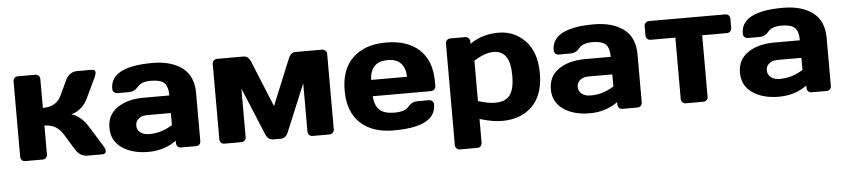

<svg xmlns="http://www.w3.org/2000/svg" viewBox="-43 -793 5321 1207"><g transform="rotate(-5 2618.0 -190.0)"><path d="M599.6 -21.5Q599.6 0 574.2 0H481.9Q435.1 0 407.2 -45.9L345.2 -147Q305.2 -211.9 229 -211.9V-29.8Q229 -16.6 220.5 -8.3Q211.9 0 199.2 0H89.8Q76.7 0 68.4 -8.3Q60.1 -16.6 60.1 -29.8V-504.9Q60.1 -518.1 68.6 -526.6Q77.1 -535.2 89.8 -535.2H199.2Q212.4 -535.2 220.7 -526.6Q229 -518.1 229 -504.9V-323.2Q314 -323.2 345.2 -389.2L392.1 -488.8Q401.9 -509.8 420.9 -522.5Q439.9 -535.2 461.9 -535.2H554.2Q578.6 -535.2 578.6 -516.1Q578.6 -505.4 570.8 -488.8L507.8 -356Q491.7 -322.8 463.9 -298.8Q436 -274.9 403.8 -268.1Q463.9 -250 507.8 -180.2L590.8 -45.9Q599.1 -31.7 599.6 -21.5Z M866.2 -332H1027.8Q1027.8 -389.2 1003.9 -411.6Q980 -434.1 920.2 -434.1Q860.4 -434.1 836.2 -404.5Q812 -375 776.9 -375H704.1Q690.9 -375 682.4 -383.5Q673.8 -392.1 673.8 -404.8Q673.8 -544.9 939.9 -544.9Q1056.2 -544.9 1126.5 -492.9Q1196.8 -440.9 1196.8 -332V-29.8Q1196.8 -16.6 1188.5 -8.3Q1180.2 0 1167 0H1072.8Q1059.6 0 1051.3 -8.5Q1043 -17.1 1043 -29.8V-44.9Q965.8 10.3 865 10Q764.2 9.8 699.5 -35.2Q634.8 -80.1 634.8 -162.1Q634.8 -244.1 699.5 -288.1Q764.2 -332 866.2 -332ZM882.8 -101.1Q958 -101.1 1027.8 -145V-221.2H877.9Q843.8 -221.2 824 -204.6Q804.2 -188 804.2 -161.6Q804.2 -135.3 824.7 -118.2Q845.2 -101.1 882.8 -101.1Z M1316.9 -29.8V-504.9Q1316.9 -518.1 1325.4 -526.6Q1334 -535.2 1346.7 -535.2H1514.6Q1543.5 -535.2 1558.6 -499L1677.7 -208L1796.9 -499Q1812 -535.2 1840.8 -535.2H2008.8Q2022 -535.2 2030.5 -526.6Q2039.1 -518.1 2039.1 -504.9V-29.8Q2039.1 -16.6 2030.5 -8.3Q2022 0 2008.8 0H1902.8Q1889.6 0 1881.3 -8.5Q1873 -17.1 1873 -29.8V-335L1748 -34.2Q1732.9 0 1701.7 0H1653.8Q1623 0 1607.9 -34.2L1482.9 -335V-29.8Q1482.9 -16.6 1474.4 -8.3Q1465.8 0 1452.6 0H1346.7Q1333.5 0 1325.2 -8.3Q1316.9 -16.6 1316.9 -29.8Z M2698.7 -273.9V-246.1Q2698.7 -232.9 2690.2 -224.4Q2681.6 -215.8 2668.5 -215.8H2300.8Q2305.7 -155.8 2335.2 -128.4Q2364.7 -101.1 2429.7 -101.1Q2494.6 -101.1 2518.6 -130.4Q2542.5 -159.7 2577.6 -160.2H2650.4Q2663.6 -160.2 2672.1 -151.6Q2680.7 -143.1 2680.7 -129.9Q2680.7 10.3 2413.6 9.8Q2278.8 9.8 2203.6 -61.5Q2128.4 -132.8 2128.4 -266.8Q2128.4 -400.9 2204.1 -472.9Q2279.8 -544.9 2414.1 -544.9Q2548.3 -544.9 2623.5 -474.9Q2698.7 -404.8 2698.7 -273.9ZM2299.8 -318.8H2526.9Q2522 -434.1 2413.8 -434.1Q2305.7 -434.1 2299.8 -318.8Z M2788.6 134.8V-504.9Q2788.6 -518.1 2797.1 -526.6Q2805.7 -535.2 2818.4 -535.2H2912.6Q2925.3 -535.2 2933.8 -526.6Q2942.4 -518.1 2942.4 -504.9V-490.2Q3019.5 -544.9 3121.6 -544.9Q3223.6 -544.9 3292 -472.9Q3360.4 -400.9 3360.4 -266.8Q3360.4 -132.8 3289.6 -61.5Q3218.8 9.8 3098.6 9.8Q3036.6 9.8 2957.5 -15.1V134.8Q2957.5 147.9 2949 156.5Q2940.4 165 2927.7 165H2818.4Q2805.7 165 2797.1 156.5Q2788.6 147.9 2788.6 134.8ZM2957.5 -127.9Q3020.5 -107.9 3063.5 -107.9Q3130.4 -107.9 3158.4 -146Q3186.5 -184.1 3186.5 -267.6Q3186.5 -351.1 3159.9 -388.9Q3133.3 -426.8 3080.3 -426.8Q3027.3 -426.8 2957.5 -382.8Z M3651.9 -332H3813.5Q3813.5 -389.2 3789.6 -411.6Q3765.6 -434.1 3705.8 -434.1Q3646 -434.1 3621.8 -404.5Q3597.7 -375 3562.5 -375H3489.7Q3476.6 -375 3468 -383.5Q3459.5 -392.1 3459.5 -404.8Q3459.5 -544.9 3725.6 -544.9Q3841.8 -544.9 3912.1 -492.9Q3982.4 -440.9 3982.4 -332V-29.8Q3982.4 -16.6 3974.1 -8.3Q3965.8 0 3952.6 0H3858.4Q3845.2 0 3836.9 -8.5Q3828.6 -17.1 3828.6 -29.8V-44.9Q3751.5 10.3 3650.6 10Q3549.8 9.8 3485.1 -35.2Q3420.4 -80.1 3420.4 -162.1Q3420.4 -244.1 3485.1 -288.1Q3549.8 -332 3651.9 -332ZM3668.5 -101.1Q3743.7 -101.1 3813.5 -145V-221.2H3663.6Q3629.4 -221.2 3609.6 -204.6Q3589.8 -188 3589.8 -161.6Q3589.8 -135.3 3610.4 -118.2Q3630.9 -101.1 3668.5 -101.1Z M4042.5 -446.8V-504.9Q4042.5 -518.1 4051 -526.6Q4059.6 -535.2 4072.8 -535.2H4553.7Q4566.9 -535.2 4575.2 -526.6Q4583.5 -518.1 4583.5 -504.9V-446.8Q4583.5 -434.1 4575.2 -425.5Q4566.9 -417 4553.7 -417H4397.9V-29.8Q4397.9 -17.1 4389.4 -8.5Q4380.9 0 4367.7 0H4258.8Q4245.6 0 4237.1 -8.5Q4228.5 -17.1 4228.5 -29.8V-417H4072.8Q4059.6 -417 4051 -425.5Q4042.5 -434.1 4042.5 -446.8Z M4845.2 -332H5006.8Q5006.8 -389.2 4982.9 -411.6Q4959 -434.1 4899.2 -434.1Q4839.4 -434.1 4815.2 -404.5Q4791 -375 4755.9 -375H4683.1Q4669.9 -375 4661.4 -383.5Q4652.8 -392.1 4652.8 -404.8Q4652.8 -544.9 4918.9 -544.9Q5035.2 -544.9 5105.5 -492.9Q5175.8 -440.9 5175.8 -332V-29.8Q5175.8 -16.6 5167.5 -8.3Q5159.2 0 5146 0H5051.8Q5038.6 0 5030.3 -8.5Q5022 -17.1 5022 -29.8V-44.9Q4944.8 10.3 4844 10Q4743.2 9.8 4678.5 -35.2Q4613.8 -80.1 4613.8 -162.1Q4613.8 -244.1 4678.5 -288.1Q4743.2 -332 4845.2 -332ZM4861.8 -101.1Q4937 -101.1 5006.8 -145V-221.2H4856.9Q4822.8 -221.2 4803 -204.6Q4783.2 -188 4783.2 -161.6Q4783.2 -135.3 4803.7 -118.2Q4824.2 -101.1 4861.8 -101.1Z"/></g></svg>

Font: Days One
Style: Regular
Weight: 400
Designer: Alexander Kalachev, Alexey Maslov, Jovanny Lemonad
Foundry: Alexander Kalachev, Alexey Maslov, Jovanny Lemonad
Version: Version 1.002